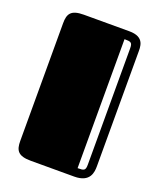

<svg xmlns="http://www.w3.org/2000/svg" viewBox="-132 -783 719 866"><g transform="rotate(20 227.5 -350.5)"><path d="M45 -68C45 -23 58 0 120 0H329C405 0 409 -50 409 -79V-620C409 -651 414 -701 338 -701H120C58 -701 45 -678 45 -633ZM368 -72C368 -43 361 -41 330 -41V-660C361 -660 368 -658 368 -629Z"/></g></svg>

Font: Fascinate Inline
Style: Regular
Weight: 900
Designer: Astigmatic (AOETI)
Foundry: Astigmatic (AOETI)
Version: Version 1.000